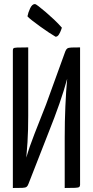

<svg xmlns="http://www.w3.org/2000/svg" viewBox="-20 -936 463 956"><path d="M44 0V-684.2Q44 -692.4 47 -695.4Q49.9 -698.4 65.6 -699.2Q81.3 -700 120.5 -700V-359Q120.5 -323.4 119.7 -292.1Q118.8 -260.9 116.9 -227.6Q114.9 -194.3 111 -151.2Q126.7 -205.8 151.7 -269.3Q176.7 -332.9 209.3 -415.7L305.1 -680Q309.1 -690.5 315 -694.6Q321 -698.7 335.4 -699.4Q349.8 -700 378.7 -700V-15.8Q378.7 -8.2 374.4 -4.9Q370.2 -1.6 354.2 -0.8Q338.2 0 302.2 0V-251.2Q302.2 -291.9 303 -331Q303.9 -370 305.5 -406.9Q307.2 -443.7 309.3 -478.1Q311.5 -512.5 314.5 -543.9Q298.8 -485.6 275.9 -419.9Q253 -354.1 219.7 -270.9L121.6 -20Q117.9 -9.5 112.1 -5.4Q106.3 -1.3 91.2 -0.6Q76.2 0 44 0ZM256.8 -753.1Q244.3 -760.1 223.2 -774.1Q202 -788.1 179.9 -804.1Q157.8 -820.1 140.2 -833.8Q122.5 -847.6 116.7 -854.7Q119.9 -872.8 129.9 -894.3Q139.9 -915.9 154.3 -915.9Q157.5 -915.9 171.8 -905.1Q186.1 -894.3 206.9 -876.5Q227.7 -858.7 249.3 -838.4Q270.9 -818 288.1 -798.2Q288.1 -798.2 284.3 -787.1Q280.5 -776 273.5 -764.5Q266.5 -753.1 256.8 -753.1Z"/></svg>

Font: Yanone Kaffeesatz ExtraLight
Style: Regular
Weight: 200
Designer: Yanone (Cyrillic: Daniel Pouzeot, Huerta Tipografica, and Cyreal)
Foundry: Yanone
Version: Version 2.003